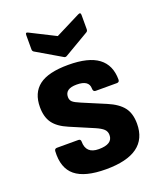

<svg xmlns="http://www.w3.org/2000/svg" viewBox="-136 -800 746 897"><g transform="rotate(-20 237.5 -351.5)"><path d="M236 12Q131 12 83.5 -27Q36 -66 41 -149Q42 -161 54 -161H160Q172 -161 172 -149Q172 -88 236 -88Q305 -88 305 -133Q305 -151 293 -162.5Q281 -174 253 -186L138 -235Q88 -256 66 -286.5Q44 -317 44 -366Q44 -437 90 -472Q136 -507 235 -507Q336 -507 384.5 -470.5Q433 -434 433 -362Q433 -349 420 -349H315Q302 -349 302 -365Q302 -407 241 -407Q183 -407 183 -366Q183 -351 192.5 -342Q202 -333 231 -321L345 -273Q397 -251 420.5 -220.5Q444 -190 444 -139Q444 12 236 12ZM228 -549 107 -620Q99 -624 99 -634V-705Q99 -720 113 -712L236 -650L359 -712Q374 -720 374 -705V-634Q374 -624 366 -620L245 -549Q236 -543 228 -549Z"/></g></svg>

Font: Sofia Sans ExtraBold
Style: Regular
Weight: 800
Designer: Botio Nikoltchev, Ani Petrova
Foundry: lettersoup
Version: Version 4.101; ttfautohint (v1.8.4.7-5d5b)